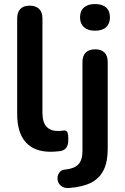

<svg xmlns="http://www.w3.org/2000/svg" viewBox="-20 -741 618 950"><path d="M232 10Q149 10 107 -37.5Q65 -85 65 -177V-650Q65 -681 81 -697Q97 -713 127 -713Q157 -713 173.5 -697Q190 -681 190 -650V-183Q190 -137 209.5 -115Q229 -93 265 -93Q273 -93 280 -93.5Q287 -94 294 -95Q308 -97 313 -87.5Q318 -78 318 -49Q318 -24 308 -10Q298 4 275 7Q265 8 254 9Q243 10 232 10ZM324 189Q302 191 288 182.5Q274 174 268.5 161Q263 148 265 134Q267 120 276.5 109.5Q286 99 302 98Q347 94 367.5 72.5Q388 51 388 7V-434Q388 -465 404.5 -481Q421 -497 451 -497Q481 -497 497 -481Q513 -465 513 -434V-4Q513 60 492.5 101Q472 142 430.5 163Q389 184 324 189ZM450 -589Q415 -589 395.5 -606.5Q376 -624 376 -655Q376 -687 395.5 -704Q415 -721 450 -721Q486 -721 505 -704Q524 -687 524 -655Q524 -624 505 -606.5Q486 -589 450 -589Z"/></svg>

Font: Nunito ExtraLight
Style: Bold
Weight: 700
Version: Version 3.602